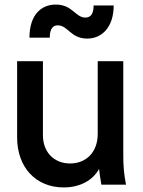

<svg xmlns="http://www.w3.org/2000/svg" viewBox="-20 -809 626 841"><path d="M259 12C328 12 385 -17 414 -69C416 -50 419 -29 424 0H532C523 -46 520 -80 520 -131V-541H408V-222C408 -143 358 -93 287 -93C217 -93 168 -142 168 -217V-541H55V-207C55 -77 136 12 259 12ZM109 -644H198C198 -682 211 -698 233 -698C278 -698 289 -640 362 -640C428 -640 478 -692 478 -785H390C390 -751 379 -732 354 -732C310 -732 298 -789 224 -789C159 -789 109 -742 109 -644Z"/></svg>

Font: Mluvka SemiBold
Style: Regular
Weight: 600
Designer: Modified by Jiří Krblich, Original typeface by Gumpita Rahayu
Foundry: Gumpita Rahayu & Jiří Krblich
Version: Version 2.000;Glyphs 3.1.1 (3134)